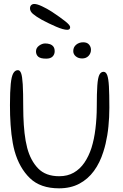

<svg xmlns="http://www.w3.org/2000/svg" viewBox="-20 -956 636 992"><path d="M285 17Q188.5 17 134.2 -35.8Q80 -88.5 55.5 -175Q50 -195 46 -217.2Q42 -239.5 39.2 -262.8Q36.5 -286 34.8 -310.8Q33 -335.5 32.2 -361Q31.5 -386.5 31.5 -413Q31.5 -483 35.5 -522.5Q39.5 -562 48.8 -577.8Q58 -593.5 72.5 -593.5Q83 -593.5 89 -577.8Q95 -562 97.5 -520.5Q100 -479 100 -401Q100 -378 100.8 -355.2Q101.5 -332.5 103 -310.8Q104.5 -289 106.8 -268.5Q109 -248 112.5 -228.8Q116 -209.5 120.5 -192Q138 -126 177 -85.8Q216 -45.5 286 -45.5Q329 -45.5 361.2 -64Q393.5 -82.5 416 -115.5Q438.5 -148.5 452.5 -191.5Q459.5 -214 464.8 -239.2Q470 -264.5 473.2 -291.5Q476.5 -318.5 478.2 -346.8Q480 -375 480 -403.5Q480 -475 482.8 -514.2Q485.5 -553.5 493.2 -569.2Q501 -585 515 -585Q527.5 -585 534 -567.5Q540.5 -550 542.8 -509.5Q545 -469 545 -400Q545 -375 543.8 -350.5Q542.5 -326 540.2 -302.8Q538 -279.5 534.2 -257Q530.5 -234.5 525.5 -213.2Q520.5 -192 514 -172Q496.5 -115.5 465.5 -73Q434.5 -30.5 389.8 -6.8Q345 17 285 17ZM218.5 -653Q189 -653 177.5 -663.2Q166 -673.5 166 -690.5Q166 -708.5 181.8 -720Q197.5 -731.5 213.5 -731.5Q226.5 -731.5 237.8 -727.8Q249 -724 255.8 -715.2Q262.5 -706.5 262.5 -691Q262.5 -675 251.8 -664Q241 -653 218.5 -653ZM404.5 -654Q384.5 -654 371.5 -665Q358.5 -676 358.5 -692Q358.5 -712.5 373.5 -725Q388.5 -737.5 410 -737.5Q430 -737.5 440 -725.8Q450 -714 450 -699Q450 -680.5 437.5 -667.2Q425 -654 404.5 -654ZM327.5 -802Q307.5 -802 270.2 -818Q233 -834 196.5 -853.5Q165.5 -871 150.2 -884.2Q135 -897.5 135 -912.5Q135 -923.5 141.2 -929.5Q147.5 -935.5 157.5 -935.5Q171.5 -935.5 197.2 -923.5Q223 -911.5 248.5 -895Q290 -867.5 316.2 -846.8Q342.5 -826 342.5 -816Q342.5 -808.5 338.5 -805.2Q334.5 -802 327.5 -802Z"/></svg>

Font: Gluten ExtraLight
Style: Regular
Weight: 250
Designer: Tyler Finck
Foundry: Etcetera Type Company
Version: Version 1.300